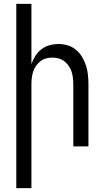

<svg xmlns="http://www.w3.org/2000/svg" viewBox="-20 -755 540 990"><path d="M64 215V-735H142V-425Q150 -447 162.5 -467Q175 -487 193.5 -501Q212 -515 235 -521.5Q258 -528 281 -528Q306 -528 329.5 -521Q353 -514 372 -498Q391 -482 403.5 -461Q416 -440 423.5 -416.5Q431 -393 433.5 -368.5Q436 -344 436 -320V0H358V-320Q358 -337 356 -353.5Q354 -370 349 -385.5Q344 -401 334.5 -415Q325 -429 312 -439Q299 -449 283 -453.5Q267 -458 250 -458Q233 -458 217 -453.5Q201 -449 188 -439Q175 -429 165.5 -415Q156 -401 151 -385.5Q146 -370 144 -353.5Q142 -337 142 -320V215Z"/></svg>

Font: Iosevka Term Curly
Style: Regular
Weight: 400
Designer: Belleve Invis
Foundry: Belleve Invis
Version: Version 32.3.0